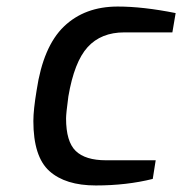

<svg xmlns="http://www.w3.org/2000/svg" viewBox="-20 -561 557 587"><path d="M82 -191Q82 -225 92 -285Q112 -419 175.5 -480Q239 -541 340 -541Q417 -541 517 -521L507 -462H360Q289 -462 248 -417Q207 -372 189 -266Q182 -214 182 -199Q182 -128 211.5 -99.5Q241 -71 304 -71H456L447 -14Q367 6 273 6Q180 6 131 -38Q82 -82 82 -191Z"/></svg>

Font: Exo Medium
Style: Italic
Weight: 500
Italic angle: -9°
Designer: Natanael Gama
Foundry: Natanael Gama
Version: Version 1.500; ttfautohint (v1.6)